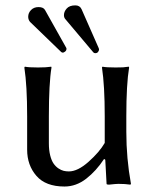

<svg xmlns="http://www.w3.org/2000/svg" viewBox="-20 -678 578 708"><path d="M363.8 -91.8Q335 -47.9 297.9 -19Q260.7 9.8 217.8 9.8Q148.4 9.8 114.3 -29.5Q80.1 -68.8 80.1 -126V-249Q80.1 -362.3 69.8 -429.2L71.8 -432.1Q85.9 -429.2 120.1 -429.2Q135.7 -429.2 147.9 -429.9Q160.2 -430.7 164.6 -431.6L168.9 -432.1L169.9 -429.2Q160.2 -370.1 160.2 -249V-149.9Q160.2 -124.5 165 -105.2Q169.9 -85.9 177.5 -75Q185.1 -64 195.3 -57.1Q205.6 -50.3 214.6 -48.1Q223.6 -45.9 233.9 -45.9Q266.6 -45.9 306.6 -81.5Q346.7 -117.2 366.2 -150.9V-249Q366.2 -362.3 356 -429.2L357.9 -432.1Q371.6 -429.2 405.8 -429.2Q421.4 -429.2 433.6 -429.7Q445.3 -430.7 450.2 -431.6L455.1 -432.1L456.1 -429.2Q445.8 -367.2 445.8 -249V-191.9Q445.8 -93.8 462.9 0L460.9 2.9Q441.4 0 416.5 0Q408.2 0 381.8 2.9Q373 2.9 373 0L368.2 -88.9ZM257.8 -658.2Q274.4 -658.2 280.8 -644L343.8 -501Q345.2 -498 345.2 -495.1Q345.2 -491.7 341.8 -486.8Q338.4 -481.9 331.1 -481.9Q327.1 -481.9 324.2 -484.9L222.2 -606Q215.8 -612.3 215.8 -622.1Q215.8 -635.3 226.1 -646.7Q236.3 -658.2 257.8 -658.2ZM122.1 -651.9Q140.1 -651.9 146 -641.1L224.1 -502Q225.1 -501 225.1 -498Q225.1 -491.7 220 -487.8Q214.8 -483.9 211.9 -483.9Q208 -483.9 205.1 -486.8L90.8 -597.2Q84 -605.5 84 -616.2Q84 -630.4 94.5 -641.1Q105 -651.9 122.1 -651.9Z"/></svg>

Font: Linux Biolinum
Style: Regular
Weight: 400
Designer: Philipp H. Poll
Foundry: Philipp H. Poll
Version: Version 0.6.4